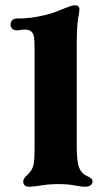

<svg xmlns="http://www.w3.org/2000/svg" viewBox="-20 -698 411 728"><path d="M68 -10Q68 -16 72 -22Q76 -28 82 -33Q92 -43 97 -50Q106 -63 108.5 -80.5Q111 -98 111 -130V-508V-516Q111 -544 109 -557Q107 -570 100 -577Q91 -586 73 -586Q68 -586 56 -584Q52 -583 44 -583Q33 -583 26.5 -589Q20 -595 20 -605Q20 -615 26.5 -621.5Q33 -628 47 -628H52Q73 -628 98 -631Q123 -634 151 -641Q170 -645 188.5 -652Q207 -659 221 -665Q234 -670 245 -674Q256 -678 264 -678Q281 -678 281 -663Q281 -657 279 -643L276 -628Q271 -591 271 -528V-140Q271 -83 281 -60Q291 -38 311 -30Q331 -22 331 -10Q331 -1 323.5 4.5Q316 10 301 10Q290 10 268 6Q240 0 200 0Q163 0 123 7Q115 8 107 9Q99 10 91 10Q68 10 68 -10Z"/></svg>

Font: Raigarh
Style: Regular
Weight: 400
Designer: jaikishan Patel
Foundry: MagicType
Version: Version 1.000;FEAKit 1.0